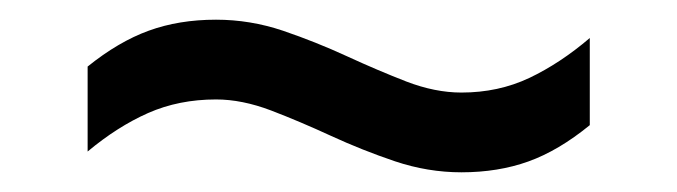

<svg xmlns="http://www.w3.org/2000/svg" viewBox="-20 -430 688 195"><path d="M448.6 -255Q414.5 -255 381.1 -266.2Q347.7 -277.5 316.2 -292Q284.8 -306.5 255.3 -317.8Q225.8 -329 199.4 -329Q161.7 -329 130.4 -315.2Q99.1 -301.3 69 -276.1V-362.4Q100.4 -387.7 131 -398.8Q161.7 -410 199.4 -410Q234.1 -410 267.4 -398.8Q300.6 -387.5 332.1 -373Q363.6 -358.5 392.7 -347.2Q421.9 -336 448.6 -336Q486.1 -336 517.5 -350.8Q548.9 -365.7 579 -391.4V-302.9Q547.3 -277 516.6 -266Q485.9 -255 448.6 -255Z"/></svg>

Font: Geologica-Sharp
Style: Regular
Weight: 100
Designer: Sindre Bremnes, Frode Helland
Foundry: Monokrom Skriftforlag AS
Version: Version 1.010;gftools[0.9.28]